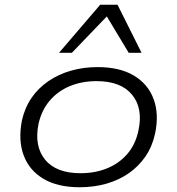

<svg xmlns="http://www.w3.org/2000/svg" viewBox="-20 -779 744 807"><path d="M315 8Q222 8 162.5 -27.5Q103 -63 79.5 -126Q56 -189 72 -272Q84 -326 112.5 -367.5Q141 -409 183.5 -438Q226 -467 278.5 -482Q331 -497 390 -497Q483 -497 542.5 -461.5Q602 -426 625.5 -363Q649 -300 632 -218Q620 -163 591.5 -121.5Q563 -80 521.5 -51Q480 -22 427.5 -7Q375 8 315 8ZM318 -51Q381 -51 431.5 -72Q482 -93 516 -133Q550 -173 562 -231Q582 -324 535 -381Q488 -438 386 -438Q324 -438 273.5 -417Q223 -396 189 -356Q155 -316 142 -259Q123 -165 169.5 -108Q216 -51 318 -51ZM228 -557 401 -759H474L575 -557H521L429 -710L282 -557Z"/></svg>

Font: Nunito Sans 10pt Expanded Light
Style: Italic
Weight: 300
Width: 7
Italic angle: -9°
Designer: Vernon Adams
Foundry: Vernon Adams
Version: Version 3.101;gftools[0.9.27]